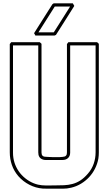

<svg xmlns="http://www.w3.org/2000/svg" viewBox="-20 -1131 657 1161"><path d="M47.9 -876H220.2Q223.1 -873.5 225.8 -871.1Q228.5 -868.7 231 -866.2V-208.5Q231 -183.1 255.9 -183.1Q256.8 -183.1 270.5 -182.1Q284.2 -181.2 302.7 -180.7Q321.3 -180.2 340.8 -180.9Q360.4 -181.6 373 -185.1L378.9 -189.5Q382.8 -193.8 383.8 -199.2Q384.8 -204.6 384.8 -210Q385.3 -374.5 385 -537.4Q384.8 -700.2 384.8 -864.7Q387.2 -867.2 389.2 -870.1Q391.1 -873 393.6 -876H566.9Q569.8 -873.5 572.5 -871.1Q575.2 -868.7 577.6 -866.2V-208.5Q577.6 -190.4 574.7 -171.4Q568.8 -139.6 554.4 -111.1Q540 -82.5 518.6 -59.6Q497.1 -36.6 469.5 -20Q441.9 -3.4 410.6 3.9Q384.8 10.3 358.9 10Q333 9.8 306.6 9.8Q289.6 9.8 272.7 10Q255.9 10.3 238.8 9.3Q195.8 5.9 157.5 -13.9Q119.1 -33.7 90.8 -65.9Q64.5 -96.7 51.8 -133.5Q39.1 -170.4 39.1 -210V-864.7ZM58.6 -856.4V-208.5Q58.6 -198.7 59.1 -192.1Q59.6 -185.5 61 -175.8Q65.4 -147 78.4 -120.6Q91.3 -94.2 111.1 -73Q130.9 -51.8 156 -36.6Q181.2 -21.5 209.5 -14.6Q233.4 -9.3 257.8 -9.5Q282.2 -9.8 306.6 -9.8Q339.4 -9.8 366.9 -11Q394.5 -12.2 418.9 -18.8Q443.4 -25.4 465.8 -39.8Q488.3 -54.2 511.2 -80.6Q535.2 -107.9 546.6 -141.1Q558.1 -174.3 558.1 -210Q558.6 -373 558.3 -533.4Q558.1 -693.8 558.1 -856.4H404.3V-208.5Q404.3 -187.5 391.6 -175.5Q378.9 -163.6 357.9 -163.6H255.9Q241.2 -163.6 229 -171.1Q216.8 -178.7 212.9 -194.3Q211.4 -201.7 211.4 -210V-856.4ZM309.6 -916H193.8Q191.9 -919.9 190.2 -923.3Q188.5 -926.8 186 -930.2Q213.9 -974.6 241.5 -1018.1Q269 -1061.5 296.9 -1105.5Q299.3 -1106.9 301 -1108.2Q302.7 -1109.4 304.7 -1110.8H420.4Q422.9 -1106.9 424.8 -1103Q426.8 -1099.1 429.2 -1095.2Q401.4 -1050.8 373.8 -1007.3Q346.2 -963.9 318.4 -919.9ZM311 -1091.3Q286.1 -1052.2 261.7 -1013.4Q237.3 -974.6 212.4 -935.5H305.2Q330.1 -974.6 354.5 -1013.2Q378.9 -1051.8 403.8 -1091.3Z"/></svg>

Font: Preussische VI 9 Linie
Style: Regular
Weight: 400
Designer: Peter Wiegel
Foundry: Peter Wiegel
Version: Version 1.000 2009 initial release